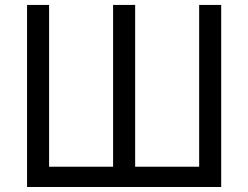

<svg xmlns="http://www.w3.org/2000/svg" viewBox="-20 -747 992 767"><path d="M176.1 -727.3V-81H431.8V-727.3H519.9V-81H775.6V-727.3H863.6V0H88.1V-727.3Z"/></svg>

Font: Inter P
Style: Regular
Weight: 400
Designer: Rasmus Andersson
Foundry: rsms
Version: Version 3.018;git-588b23468